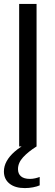

<svg xmlns="http://www.w3.org/2000/svg" viewBox="-24 -749 282 982"><path d="M74 0V-729H163V0ZM103 213Q53 213 24.5 190Q-4 167 -4 128Q-4 101 10 75.5Q24 50 51 26.5Q78 3 116 -17H152L163 0Q120 27 94 55.5Q68 84 68 116Q68 140 83.5 153Q99 166 129 166Q142 166 155.5 163Q169 160 179 156V199Q166 205 145 209Q124 213 103 213Z"/></svg>

Font: Mona Sans SemiExpanded
Style: Regular
Weight: 400
Width: 6
Designer: Deni Anggara
Foundry: GitHub
Version: Version 2.000